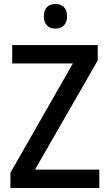

<svg xmlns="http://www.w3.org/2000/svg" viewBox="-20 -939 546 959"><path d="M257 -919C223 -919 199 -901 199 -857C199 -816 223 -796 257 -796C290 -796 315 -816 315 -857C315 -900 291 -919 257 -919ZM476 0V-92H155L468 -637V-714H41V-622H344L32 -76V0Z"/></svg>

Font: Noto Sans Thai Looped SemiCondensed Medium
Style: Regular
Weight: 500
Width: 4
Designer: Sasikarn Vongin, Ben Mitchell
Foundry: The Fontpad Ltd
Version: Version 1.001